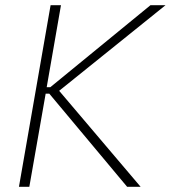

<svg xmlns="http://www.w3.org/2000/svg" viewBox="-20 -720 658 740"><path d="M470 0H522L208 -370L618 -700H560L174 -384H160L215 -700H175L53 0H93L156 -359H170Z"/></svg>

Font: Fixel Text 20240404 ExtraLight
Style: Italic
Weight: 200
Width: 4
Italic angle: -10°
Designer: AlfaBravo + MacPaw
Foundry: Kyrylo Tkachov, Marchela Mozhyna, Serhii Makarenko, Maria Weinstein, Zakhar Kryvoshyya
Version: Version 1.211;Glyphs 3.2 (3225)